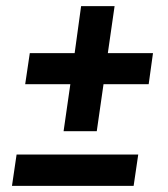

<svg xmlns="http://www.w3.org/2000/svg" viewBox="-20 -605 548 625"><path d="M34 -102H430L415 0H19ZM331 -432H478L464 -331H317L295 -178H187L209 -331H62L77 -432H223L244 -585H353Z"/></svg>

Font: FiraGO Medium
Style: Italic
Weight: 500
Italic angle: -8°
Designer: bBox Type GmbH
Foundry: bBox Type GmbH
Version: Version 1.001